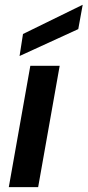

<svg xmlns="http://www.w3.org/2000/svg" viewBox="-20 -765 358 785"><path d="M16 0 104 -496H224L136 0ZM60 -536 74 -626 317 -745H318L300 -646Z"/></svg>

Font: DM Sans 28pt SemiBold
Style: Italic
Weight: 600
Italic angle: -10°
Version: Version 4.004;gftools[0.9.30]